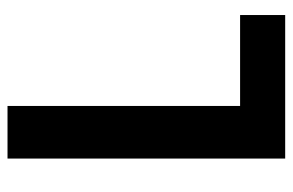

<svg xmlns="http://www.w3.org/2000/svg" viewBox="-154 -625 779 511"><g transform="rotate(-90 235.5 -369.5)"><path d="M209 -739H69V0H451V-120H209Z"/></g></svg>

Font: Malmofest SemiBold
Style: Regular
Weight: 600
Designer: Jonny Pinhorn (Poppins), Kolossal
Version: Version 1.004;Glyphs 3.1.2 (3151)